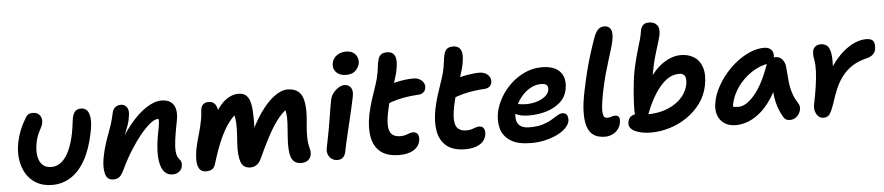

<svg xmlns="http://www.w3.org/2000/svg" viewBox="-44 -1046 6197 1346"><g transform="rotate(-5 3055.0 -373.5)"><path d="M280 10Q214 10 168 -17Q122 -44 95.5 -89.5Q69 -135 62 -191.5Q55 -248 67 -307Q76 -352 92 -392Q108 -432 133 -473Q140 -488 153 -496.5Q166 -505 186 -505Q219 -505 235.5 -483Q252 -461 246 -428Q243 -415 237 -402.5Q231 -390 223 -375Q215 -360 207.5 -340.5Q200 -321 195 -295Q185 -245 191 -204Q197 -163 220 -139.5Q243 -116 285 -116Q323 -116 354.5 -141.5Q386 -167 409.5 -217Q433 -267 448 -341Q453 -367 455 -384.5Q457 -402 459 -416.5Q461 -431 464 -448Q470 -475 483.5 -490.5Q497 -506 527 -506Q552 -506 567.5 -488.5Q583 -471 587 -433Q591 -395 578 -332Q555 -217 512 -141Q469 -65 410 -27.5Q351 10 280 10Z M1126 10Q1085 10 1061 -24.5Q1037 -59 1034 -127.5Q1031 -196 1051 -297Q1058 -329 1060.5 -350Q1063 -371 1061.5 -384Q1060 -397 1054.5 -406Q1049 -415 1039 -423Q1062 -423 1077.5 -415.5Q1093 -408 1098.5 -391.5Q1104 -375 1097 -349Q1086 -370 1076.5 -378Q1067 -386 1053 -386Q1033 -386 1002 -361.5Q971 -337 934 -292.5Q897 -248 859.5 -189Q822 -130 789 -61Q770 -19 753 -5Q736 9 709 9Q665 9 653 -36Q641 -81 654 -151Q664 -202 676 -240Q688 -278 700.5 -310.5Q713 -343 724 -377Q735 -411 744 -454Q749 -480 765.5 -494Q782 -508 807 -508Q832 -508 848 -486Q864 -464 855 -419Q851 -389 842 -364Q833 -339 821.5 -310Q810 -281 797.5 -241.5Q785 -202 772 -144L748 -175Q804 -287 864.5 -362Q925 -437 984 -475Q1043 -513 1091 -513Q1134 -513 1158.5 -494Q1183 -475 1190 -440.5Q1197 -406 1187 -359Q1172 -284 1165 -232Q1158 -180 1161 -147Q1164 -114 1179 -96Q1190 -84 1194 -71Q1198 -58 1194 -39Q1190 -18 1171.5 -4Q1153 10 1126 10Z M1362 9Q1329 9 1314.5 -14Q1300 -37 1299.5 -73.5Q1299 -110 1307 -153Q1317 -201 1332 -251Q1347 -301 1356 -350Q1362 -375 1362.5 -395Q1363 -415 1367 -434Q1370 -451 1384 -462.5Q1398 -474 1418 -474Q1447 -474 1461.5 -458.5Q1476 -443 1480 -419.5Q1484 -396 1479 -370L1452 -361Q1476 -409 1504.5 -443Q1533 -477 1566 -495Q1599 -513 1634 -513Q1672 -513 1692 -491Q1712 -469 1719 -428Q1726 -387 1726 -330Q1725 -278 1725 -244Q1725 -210 1725 -189L1693 -197Q1734 -295 1783.5 -366Q1833 -437 1883.5 -475Q1934 -513 1978 -513Q2057 -513 2082 -451.5Q2107 -390 2093 -267Q2087 -203 2088 -165.5Q2089 -128 2094 -107.5Q2099 -87 2102 -73Q2105 -59 2101 -40Q2097 -20 2079 -5.5Q2061 9 2031 9Q1999 9 1979.5 -9Q1960 -27 1953.5 -68.5Q1947 -110 1952 -180Q1957 -238 1958.5 -273.5Q1960 -309 1958.5 -330.5Q1957 -352 1953 -366.5Q1949 -381 1941 -396L1972 -385Q1925 -352 1888 -301Q1851 -250 1817.5 -185Q1784 -120 1748 -42Q1736 -17 1717 -4Q1698 9 1674 9Q1623 9 1606.5 -37Q1590 -83 1596 -170Q1601 -235 1601.5 -278Q1602 -321 1596.5 -349.5Q1591 -378 1576 -397L1605 -375Q1571 -346 1544.5 -308Q1518 -270 1497 -225Q1476 -180 1459 -132.5Q1442 -85 1428 -39Q1421 -13 1405 -2Q1389 9 1362 9Z M2287 10Q2263 10 2245.5 -2.5Q2228 -15 2220.5 -36Q2213 -57 2218 -80Q2232 -150 2241 -198Q2250 -246 2255.5 -281.5Q2261 -317 2266 -348Q2271 -379 2278 -414Q2283 -440 2299.5 -461Q2316 -482 2337.5 -495.5Q2359 -509 2379 -509Q2408 -509 2423.5 -488Q2439 -467 2432 -427Q2428 -406 2419.5 -368Q2411 -330 2400 -283.5Q2389 -237 2378 -191Q2367 -145 2358 -106Q2349 -67 2345 -44Q2340 -18 2325.5 -4Q2311 10 2287 10ZM2399 -579Q2353 -579 2328.5 -605.5Q2304 -632 2312 -671Q2319 -704 2346.5 -723Q2374 -742 2409 -742Q2442 -742 2462 -728Q2482 -714 2489.5 -693.5Q2497 -673 2493 -651Q2488 -626 2465.5 -602.5Q2443 -579 2399 -579Z M2722 13Q2636 13 2589.5 -25Q2543 -63 2530.5 -130.5Q2518 -198 2536 -288Q2547 -339 2559.5 -379.5Q2572 -420 2585.5 -457.5Q2599 -495 2610 -536Q2621 -582 2623.5 -610Q2626 -638 2633 -664Q2638 -686 2652.5 -699Q2667 -712 2697 -712Q2740 -712 2753.5 -676Q2767 -640 2747 -558Q2738 -525 2728 -495.5Q2718 -466 2707 -435.5Q2696 -405 2686.5 -370.5Q2677 -336 2668 -293Q2655 -228 2659 -189.5Q2663 -151 2683.5 -134.5Q2704 -118 2739 -118Q2763 -118 2778 -123Q2793 -128 2804.5 -132.5Q2816 -137 2830 -137Q2854 -137 2863.5 -119Q2873 -101 2868 -76Q2860 -33 2821.5 -10Q2783 13 2722 13ZM2668 -351Q2629 -336 2612 -351.5Q2595 -367 2601 -397Q2607 -423 2621.5 -444Q2636 -465 2683 -481Q2711 -490 2742.5 -497.5Q2774 -505 2805.5 -509Q2837 -513 2864 -513Q2890 -513 2909 -502.5Q2928 -492 2937 -475Q2946 -458 2942 -437Q2939 -421 2927 -410Q2915 -399 2896 -397Q2848 -394 2810 -388.5Q2772 -383 2738.5 -374Q2705 -365 2668 -351Z M3187 13Q3101 13 3054.5 -25Q3008 -63 2995.5 -130.5Q2983 -198 3001 -288Q3012 -339 3024.5 -379.5Q3037 -420 3050.5 -457.5Q3064 -495 3075 -536Q3086 -582 3088.5 -610Q3091 -638 3098 -664Q3103 -686 3117.5 -699Q3132 -712 3162 -712Q3205 -712 3218.5 -676Q3232 -640 3212 -558Q3203 -525 3193 -495.5Q3183 -466 3172 -435.5Q3161 -405 3151.5 -370.5Q3142 -336 3133 -293Q3120 -228 3124 -189.5Q3128 -151 3148.5 -134.5Q3169 -118 3204 -118Q3228 -118 3243 -123Q3258 -128 3269.5 -132.5Q3281 -137 3295 -137Q3319 -137 3328.5 -119Q3338 -101 3333 -76Q3325 -33 3286.5 -10Q3248 13 3187 13ZM3133 -351Q3094 -336 3077 -351.5Q3060 -367 3066 -397Q3072 -423 3086.5 -444Q3101 -465 3148 -481Q3190 -495 3239.5 -504Q3289 -513 3329 -513Q3368 -513 3390.5 -490Q3413 -467 3407 -437Q3404 -421 3392 -410Q3380 -399 3361 -397Q3313 -394 3275 -388.5Q3237 -383 3203.5 -374Q3170 -365 3133 -351Z M3649 10Q3557 10 3506 -22Q3455 -54 3439 -107.5Q3423 -161 3436 -226Q3447 -278 3476.5 -329Q3506 -380 3550.5 -421.5Q3595 -463 3650.5 -488Q3706 -513 3769 -513Q3826 -513 3863.5 -493.5Q3901 -474 3916.5 -436.5Q3932 -399 3922 -345Q3911 -289 3870.5 -253.5Q3830 -218 3773 -201Q3716 -184 3654 -184Q3585 -184 3559.5 -203Q3534 -222 3538 -244Q3540 -258 3548 -264.5Q3556 -271 3571 -271Q3582 -271 3597 -268Q3612 -265 3640 -265Q3678 -265 3712.5 -275.5Q3747 -286 3771 -305Q3795 -324 3800 -348Q3804 -372 3793.5 -384Q3783 -396 3753 -396Q3719 -396 3687.5 -381Q3656 -366 3629.5 -339.5Q3603 -313 3584 -278.5Q3565 -244 3557 -205Q3552 -177 3558 -153.5Q3564 -130 3585.5 -115.5Q3607 -101 3648 -101Q3703 -101 3740.5 -112.5Q3778 -124 3804 -140Q3830 -156 3849 -167.5Q3868 -179 3884 -179Q3909 -179 3917.5 -161Q3926 -143 3922 -119Q3916 -95 3893.5 -72Q3871 -49 3833.5 -30.5Q3796 -12 3749 -1Q3702 10 3649 10Z M4169 11Q4145 11 4120.5 4.5Q4096 -2 4076 -20.5Q4056 -39 4044.5 -75.5Q4033 -112 4033.5 -170.5Q4034 -229 4052 -317Q4068 -396 4084.5 -460.5Q4101 -525 4119 -582Q4137 -639 4157 -694Q4171 -730 4188 -745Q4205 -760 4230 -760Q4262 -760 4275.5 -735Q4289 -710 4278 -655Q4272 -626 4261.5 -592.5Q4251 -559 4238 -517Q4225 -475 4210 -421.5Q4195 -368 4181 -297Q4170 -240 4166.5 -205.5Q4163 -171 4166 -152Q4169 -133 4176.5 -126.5Q4184 -120 4194 -120Q4208 -120 4217.5 -123Q4227 -126 4234 -128Q4241 -130 4249 -130Q4274 -130 4279.5 -114Q4285 -98 4280 -74Q4275 -49 4258.5 -29.5Q4242 -10 4218.5 0.5Q4195 11 4169 11Z M4492 10Q4463 10 4434 5Q4405 0 4382 -10.5Q4359 -21 4347.5 -38Q4336 -55 4341 -79Q4346 -105 4364.5 -117Q4383 -129 4411 -129Q4427 -129 4448 -124.5Q4469 -120 4490 -120Q4532 -120 4576.5 -131Q4621 -142 4661 -165Q4701 -188 4729.5 -223.5Q4758 -259 4768 -306Q4771 -327 4769.5 -344.5Q4768 -362 4756.5 -372.5Q4745 -383 4722 -383Q4674 -383 4631.5 -350Q4589 -317 4552.5 -259.5Q4516 -202 4487 -126Q4478 -106 4465.5 -96Q4453 -86 4437 -86Q4415 -86 4401.5 -105Q4388 -124 4389 -158Q4390 -211 4394 -263.5Q4398 -316 4403.5 -362Q4409 -408 4416 -440Q4427 -491 4437 -528.5Q4447 -566 4456 -595Q4465 -624 4472 -649.5Q4479 -675 4483 -701Q4486 -726 4500 -743Q4514 -760 4543 -760Q4582 -760 4601 -736Q4620 -712 4610 -663Q4605 -642 4598 -619.5Q4591 -597 4583 -571Q4575 -545 4566 -513.5Q4557 -482 4549 -443Q4541 -404 4534.5 -367Q4528 -330 4523 -282L4497 -319Q4525 -378 4565.5 -422Q4606 -466 4653.5 -489.5Q4701 -513 4746 -513Q4800 -513 4839.5 -488Q4879 -463 4895.5 -412Q4912 -361 4897 -285Q4883 -216 4843 -161.5Q4803 -107 4746.5 -68.5Q4690 -30 4624 -10Q4558 10 4492 10Z M5090 10Q5040 10 5007.5 -13Q4975 -36 4962.5 -75.5Q4950 -115 4960 -163Q4969 -213 4995.5 -263.5Q5022 -314 5060 -359Q5098 -404 5143.5 -438.5Q5189 -473 5237.5 -493Q5286 -513 5333 -513Q5366 -513 5384 -493Q5402 -473 5395 -436Q5392 -421 5381.5 -412.5Q5371 -404 5356 -401Q5289 -390 5231.5 -351Q5174 -312 5135 -256.5Q5096 -201 5083 -141Q5079 -120 5079 -102.5Q5079 -85 5085 -58L5040 -149Q5060 -130 5076 -123Q5092 -116 5118 -116Q5173 -116 5233 -187Q5293 -258 5341 -394Q5349 -416 5367 -428.5Q5385 -441 5406 -441Q5437 -441 5455.5 -418Q5474 -395 5476 -364Q5480 -311 5484 -267.5Q5488 -224 5500 -184.5Q5512 -145 5539 -103Q5548 -89 5547.5 -71Q5547 -53 5537.5 -35Q5528 -17 5511 -5Q5494 7 5470 7Q5453 7 5442 0Q5431 -7 5424 -19Q5410 -44 5399 -70.5Q5388 -97 5380.5 -128.5Q5373 -160 5370 -201.5Q5367 -243 5368 -298L5416 -301Q5383 -212 5343 -152Q5303 -92 5259.5 -56.5Q5216 -21 5173 -5.5Q5130 10 5090 10Z M5705 12Q5686 12 5671 -1.5Q5656 -15 5649.5 -37.5Q5643 -60 5648 -88Q5662 -155 5670.5 -213Q5679 -271 5681 -317.5Q5683 -364 5677 -397Q5672 -422 5672 -435Q5672 -448 5674 -461Q5678 -480 5693.5 -491.5Q5709 -503 5729 -503Q5756 -503 5773 -489.5Q5790 -476 5797.5 -443.5Q5805 -411 5803 -355.5Q5801 -300 5788 -215L5735 -209Q5764 -286 5803 -343Q5842 -400 5885 -437.5Q5928 -475 5970.5 -493Q6013 -511 6050 -511Q6092 -511 6103 -488.5Q6114 -466 6107 -431Q6103 -414 6088 -399Q6073 -384 6043 -377Q5982 -362 5940 -334.5Q5898 -307 5869 -269Q5840 -231 5820 -184.5Q5800 -138 5783 -83Q5770 -46 5760 -25.5Q5750 -5 5737.5 3.5Q5725 12 5705 12Z"/></g></svg>

Font: Shantell Sans SemiBold
Style: Italic
Weight: 600
Italic angle: -11°
Designer: Stephen Nixon, Anya Danilova, Shantell Martin
Foundry: Arrow Type
Version: Version 1.011;[c5ecc13dd]